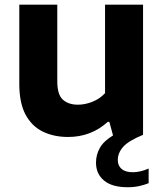

<svg xmlns="http://www.w3.org/2000/svg" viewBox="-20 -566 686 806"><path d="M266 9Q206 9 159.8 -13.5Q113.5 -36 87.2 -85Q61 -134 61 -214V-546.5H220.5V-224Q220.5 -168.5 244 -147.5Q267.5 -126.5 307 -126.5Q337 -126.5 368 -138.8Q399 -151 421 -175V-546.5H580.5V0Q519.5 25 497 50.5Q474.5 76 474.5 106Q474.5 129.5 490.5 143.2Q506.5 157 538 157Q552.5 157 569.2 153.2Q586 149.5 604 141.5V203Q585.5 210.5 564 215.2Q542.5 220 516 220Q450.5 220 416.8 192Q383 164 383 116.5Q383 84 399 55.2Q415 26.5 454.5 2.5L439 -54.5H432.5Q362.5 9 266 9Z"/></svg>

Font: Encode Sans Semi Expanded
Style: Bold
Weight: 700
Width: 6
Designer: Multiple Designers
Foundry: Impallari Type
Version: Version 3.000; ttfautohint (v1.8.3) -l 8 -r 50 -G 200 -x 14 